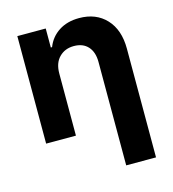

<svg xmlns="http://www.w3.org/2000/svg" viewBox="-112 -645 846 941"><g transform="rotate(-15 311.0 -174.5)"><path d="M211.6 -315.3V0H60.4V-545.5H204.5V-449.2H210.9Q229.4 -497.2 272 -524.9Q314.6 -552.6 375 -552.6Q460.9 -552.6 512.1 -497.7Q563.2 -442.8 563.2 -347.3V204.5H411.9V-320.3Q411.9 -370.4 386.4 -398.6Q360.8 -426.8 315 -426.8Q269.5 -426.8 240.6 -397.5Q211.6 -368.3 211.6 -315.3Z"/></g></svg>

Font: Inter UI
Style: Bold
Weight: 700
Designer: Rasmus Andersson
Foundry: rsms
Version: 3.2;8d6f07862